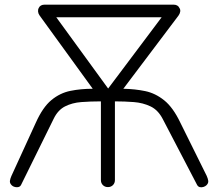

<svg xmlns="http://www.w3.org/2000/svg" viewBox="-20 -801 934 822"><path d="M442 0Q429 0 420.5 -8.5Q412 -17 412 -30V-367Q367 -367 328 -364Q289 -361 258.5 -345.5Q228 -330 210 -293L70 -9Q65 1 51.5 0.5Q38 0 30 -8Q21 -17 22.5 -27Q24 -37 29 -48L133 -275Q163 -342 200 -372.5Q237 -403 281.5 -412Q326 -421 377 -421L150 -734Q144 -742 143 -751Q142 -760 146 -767Q149 -774 155.5 -777.5Q162 -781 170 -781H724Q732 -781 738.5 -777.5Q745 -774 748 -767Q753 -760 751.5 -751Q750 -742 744 -734L508 -421Q558 -420 601.5 -411Q645 -402 683 -371.5Q721 -341 752 -276L865 -48Q870 -37 871.5 -27Q873 -17 864 -8Q859 -3 850.5 -0.5Q842 2 835 0Q828 -2 824 -9L677 -291Q657 -330 624.5 -345.5Q592 -361 553 -364Q514 -367 472 -367V-30Q472 -17 463.5 -8.5Q455 0 442 0ZM443 -422 672 -727H221Z"/></svg>

Font: ComfortaaLight
Style: Regular
Weight: 300
Designer: Johan Aakerlund
Foundry: Johan Aakerlund
Version: Version 3.104; ttfautohint (v1.8.1.43-b0c9)